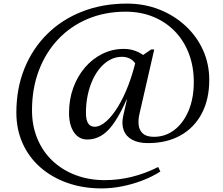

<svg xmlns="http://www.w3.org/2000/svg" viewBox="-20 -797 1239 1068"><path d="M545 251Q441 251 354 220Q267 189 203.5 133Q140 77 105.5 -0.5Q71 -78 71 -171Q71 -305 116 -416Q161 -527 243 -608Q325 -689 438 -733Q551 -777 686 -777Q782 -777 865 -744.5Q948 -712 1011 -654Q1074 -596 1109 -519Q1144 -442 1144 -353Q1144 -245 1102.5 -166Q1061 -87 984.5 -44Q908 -1 803 -1Q750 -1 715.5 -19.5Q681 -38 668 -73Q655 -108 666 -155L739 -474H751L821 -522H838L755 -160Q748 -129 751.5 -100.5Q755 -72 775 -54Q795 -36 836 -36Q901 -36 951 -75Q1001 -114 1029.5 -182.5Q1058 -251 1058 -341Q1058 -427 1030.5 -499Q1003 -571 952.5 -623Q902 -675 832.5 -703.5Q763 -732 679 -732Q564 -732 468.5 -692Q373 -652 303.5 -578.5Q234 -505 196 -404.5Q158 -304 158 -183Q158 -98 187.5 -26.5Q217 45 271 96.5Q325 148 399.5 176.5Q474 205 563 205Q638 205 712 187Q786 169 860 132L872 157Q827 186 772 207Q717 228 659 239.5Q601 251 545 251ZM465 -21Q419 -21 391.5 -61Q364 -101 364 -169Q364 -244 387.5 -308.5Q411 -373 452.5 -421.5Q494 -470 549.5 -497.5Q605 -525 669 -525Q704 -525 735.5 -513Q767 -501 794 -477L761 -329Q761 -402 734.5 -441.5Q708 -481 658 -481Q624 -481 594 -465.5Q564 -450 539 -421.5Q514 -393 496 -354Q478 -315 468 -268.5Q458 -222 458 -169Q458 -92 506 -92Q537 -92 570.5 -121.5Q604 -151 636 -203Q668 -255 694.5 -324.5Q721 -394 739 -474H785L734 -243H684Q631 -123 580.5 -72Q530 -21 465 -21Z"/></svg>

Font: Platypi Light
Style: Italic
Weight: 300
Italic angle: -13°
Designer: David Sargent
Foundry: Bolt Cutter Type
Version: Version 1.200